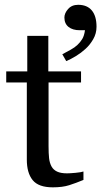

<svg xmlns="http://www.w3.org/2000/svg" viewBox="-20 -781 428 811"><path d="M332.5 -21Q300.8 -7.8 272.5 1.2Q244.1 10.3 203.1 10.3Q142.6 10.3 117.9 -20.3Q93.3 -50.8 93.3 -106.4V-432.6H6.3V-479.5H95.2V-629.4H184.1V-479.5H322.3V-432.6H185.1V-163.6Q185.1 -133.3 187.3 -113Q189.5 -92.8 197.8 -77.6Q205.6 -63.5 221.2 -56.2Q236.8 -48.8 263.2 -48.8Q275.4 -48.8 299.1 -51Q322.8 -53.2 332.5 -56.6ZM387.7 -668Q387.7 -639.6 373.8 -615.5Q359.9 -591.3 340.8 -574.2Q322.8 -557.6 300.8 -544.2Q278.8 -530.8 259.8 -522.9L243.2 -551.8Q262.2 -562 279.1 -571.3Q295.9 -580.6 307.1 -591.3Q318.8 -602.1 327.4 -616.2Q335.9 -630.4 338.9 -653.3H316.9Q287.1 -653.3 269.5 -667.2Q252 -681.2 252 -707Q252 -725.1 267.6 -742.9Q283.2 -760.7 310.1 -760.7Q348.1 -760.7 367.9 -736.8Q387.7 -712.9 387.7 -668Z"/></svg>

Font: UniBurma_GGSerif
Style: Book
Weight: 400
Designer: Victor San Kho Lin (for Burmese only and related typography optimization with it)
Foundry: http://www.unimm.org
Version: 2.0